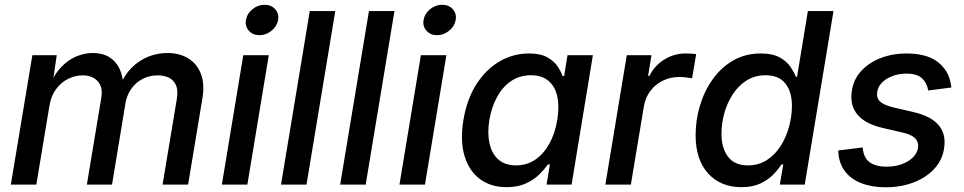

<svg xmlns="http://www.w3.org/2000/svg" viewBox="-20 -774 4042 805"><path d="M25.4 0 115.7 -542.5H217.8L199.7 -418L190.9 -420.9Q210.4 -466.8 239.3 -495.6Q268.1 -524.4 301.5 -538.1Q335 -551.8 368.7 -551.8Q410.6 -551.8 439 -533.9Q467.3 -516.1 481.7 -484.6Q496.1 -453.1 497.6 -411.1L484.9 -418Q502.9 -461.4 533.2 -491.2Q563.5 -521 601.8 -536.4Q640.1 -551.8 681.6 -551.8Q731.4 -551.8 768.1 -530Q804.7 -508.3 821.8 -465.8Q838.9 -423.3 828.6 -361.3L768.6 0H661.6L721.2 -357.9Q727.5 -395 717.8 -417Q708 -439 687.7 -448.5Q667.5 -458 641.6 -458Q605.5 -458 576.9 -442.6Q548.3 -427.2 530.3 -401.4Q512.2 -375.5 506.3 -342.8L449.7 0H344.2L404.8 -364.7Q412.1 -409.2 389.6 -433.6Q367.2 -458 326.7 -458Q295.4 -458 266.1 -443.6Q236.8 -429.2 215.6 -400.9Q194.3 -372.6 187.5 -332L132.3 0Z M910.2 0 1000 -542.5H1106.9L1017.1 0ZM1067.9 -626.5Q1040 -626.5 1023.4 -645.3Q1006.8 -664.1 1011.2 -689.9Q1015.6 -716.8 1038.6 -735.4Q1061.5 -753.9 1088.9 -753.9Q1117.2 -753.9 1133.8 -735.4Q1150.4 -716.8 1146 -690.4Q1141.6 -664.1 1118.7 -645.3Q1095.7 -626.5 1067.9 -626.5Z M1385.7 -727.5 1265.1 0H1158.2L1278.8 -727.5Z M1633.8 -727.5 1513.2 0H1406.2L1526.9 -727.5Z M1654.8 0 1744.6 -542.5H1851.6L1761.7 0ZM1812.5 -626.5Q1784.7 -626.5 1768.1 -645.3Q1751.5 -664.1 1755.9 -689.9Q1760.3 -716.8 1783.2 -735.4Q1806.2 -753.9 1833.5 -753.9Q1861.8 -753.9 1878.4 -735.4Q1895 -716.8 1890.6 -690.4Q1886.2 -664.1 1863.3 -645.3Q1840.3 -626.5 1812.5 -626.5Z M2104 10.7Q2037.6 10.7 1991.9 -23.4Q1946.3 -57.6 1927.5 -120.6Q1908.7 -183.6 1922.9 -270.5Q1937.5 -358.4 1977.5 -420.9Q2017.6 -483.4 2074.7 -516.6Q2131.8 -549.8 2197.3 -549.8Q2246.1 -549.8 2274.4 -533.9Q2302.7 -518.1 2317.4 -496.1Q2332 -474.1 2338.9 -455.1H2345.2L2359.4 -542.5H2465.8L2376.5 0H2271.5L2285.6 -84.5H2277.3Q2263.2 -64.9 2241 -42.7Q2218.8 -20.5 2185.1 -4.9Q2151.4 10.7 2104 10.7ZM2143.6 -80.6Q2189 -80.6 2224.4 -104.7Q2259.8 -128.9 2283.4 -171.9Q2307.1 -214.8 2316.4 -271Q2325.7 -327.6 2316.4 -369.9Q2307.1 -412.1 2279.3 -435.3Q2251.5 -458.5 2206.1 -458.5Q2158.7 -458.5 2122.8 -434.1Q2086.9 -409.7 2064 -367.4Q2041 -325.2 2031.7 -271Q2022.9 -216.8 2032.2 -173.6Q2041.5 -130.4 2069.3 -105.5Q2097.2 -80.6 2143.6 -80.6Z M2518.1 0 2607.9 -542.5H2711.4L2697.3 -455.6H2702.6Q2724.6 -499.5 2765.6 -524.7Q2806.6 -549.8 2855 -549.8Q2865.2 -549.8 2877.9 -549.1Q2890.6 -548.3 2898.9 -547.4L2881.8 -445.8Q2875 -447.3 2859.1 -449.2Q2843.3 -451.2 2826.7 -451.2Q2790.5 -451.2 2759 -435.8Q2727.5 -420.4 2706.8 -392.8Q2686 -365.2 2679.7 -328.6L2625 0Z M3088.9 10.7Q3001 10.7 2948.7 -47.1Q2896.5 -105 2896.5 -207Q2896.5 -270.5 2914.8 -331.5Q2933.1 -392.6 2968.3 -441.9Q3003.4 -491.2 3054.2 -520.5Q3105 -549.8 3169.4 -549.8Q3219.7 -549.8 3249.3 -533.2Q3278.8 -516.6 3294.2 -493.7Q3309.6 -470.7 3316.9 -452.1H3321.8L3367.2 -727.5H3474.6L3354 0H3249.5L3264.2 -84.5H3256.3Q3242.7 -63.5 3221.4 -41.5Q3200.2 -19.5 3167.5 -4.4Q3134.8 10.7 3088.9 10.7ZM3115.2 -80.6Q3160.6 -80.6 3195.1 -102.8Q3229.5 -125 3252.9 -161.9Q3276.4 -198.7 3288.3 -242.9Q3300.3 -287.1 3300.3 -330.1Q3300.3 -389.6 3272.7 -424.1Q3245.1 -458.5 3189.9 -458.5Q3144.5 -458.5 3110.1 -436.5Q3075.7 -414.6 3052.2 -378.4Q3028.8 -342.3 3016.8 -299.1Q3004.9 -255.9 3004.9 -212.4Q3004.9 -153.8 3032.2 -117.2Q3059.6 -80.6 3115.2 -80.6Z M3694.3 11.2Q3636.2 11.2 3592.8 -5.4Q3549.3 -22 3524.2 -54Q3499 -85.9 3495.1 -131.3Q3495.1 -134.3 3494.9 -137.2Q3494.6 -140.1 3494.6 -143.1L3597.2 -155.8Q3600.1 -113.3 3625.5 -94.2Q3650.9 -75.2 3697.3 -75.2Q3732.4 -75.2 3761.2 -85.7Q3790 -96.2 3808.1 -114.5Q3826.2 -132.8 3829.1 -155.3Q3832 -178.7 3817.1 -194.1Q3802.2 -209.5 3766.1 -217.8L3678.2 -238.3Q3607.9 -254.9 3575.7 -292.7Q3543.5 -330.6 3550.8 -387.7Q3556.6 -437.5 3588.6 -473.9Q3620.6 -510.3 3670.9 -530Q3721.2 -549.8 3780.3 -549.8Q3864.7 -549.8 3910.4 -515.1Q3956.1 -480.5 3965.8 -425.3Q3966.8 -420.9 3967.5 -416.3Q3968.3 -411.6 3968.8 -407.2L3871.6 -394.5Q3867.2 -424.8 3846.4 -445.1Q3825.7 -465.3 3779.8 -465.3Q3749 -465.3 3722.2 -455.3Q3695.3 -445.3 3678 -427.7Q3660.6 -410.2 3657.7 -387.2Q3654.3 -362.8 3670.4 -347.9Q3686.5 -333 3727.5 -323.2L3811.5 -303.7Q3882.3 -287.1 3914.3 -250.5Q3946.3 -213.9 3939 -157.7Q3935.1 -119.6 3914.6 -88.4Q3894 -57.1 3860.8 -34.9Q3827.6 -12.7 3785.2 -0.7Q3742.7 11.2 3694.3 11.2Z"/></svg>

Font: Inter 16pt Medium
Style: Italic
Weight: 500
Italic angle: -9.3988°
Version: Version 4.001;git-66647c0bb